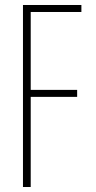

<svg xmlns="http://www.w3.org/2000/svg" viewBox="-20 -749 385 769"><path d="M72 0V-729H306V-701H103V0ZM96 -361V-389H289V-361Z"/></svg>

Font: Hubot Sans Condensed ExtraLight
Style: Regular
Weight: 200
Width: 3
Designer: Deni Anggara
Foundry: GitHub, Inc., Subsidiary of Microsoft Corporation
Version: Version 2.000